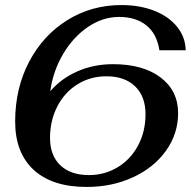

<svg xmlns="http://www.w3.org/2000/svg" viewBox="-20 -730 755 760"><path d="M685 -282Q685 -201 637.5 -134Q590 -67 507 -28.5Q424 10 323 10Q187 10 113.5 -57.5Q40 -125 40 -249Q40 -380 95 -485Q150 -590 246 -650Q342 -710 461 -710Q533 -710 590.5 -687.5Q648 -665 681 -624Q714 -583 715 -531H611Q601 -596 559.5 -629.5Q518 -663 451 -663Q387 -663 328.5 -623.5Q270 -584 230 -516.5Q190 -449 179 -369Q223 -420 287.5 -448Q352 -476 427 -476Q546 -476 615.5 -423.5Q685 -371 685 -282ZM556 -278Q556 -348 515 -388Q474 -428 401 -428Q338 -428 287 -396.5Q236 -365 207 -309Q178 -253 178 -184Q178 -115 218.5 -76Q259 -37 332 -37Q395 -37 446.5 -68.5Q498 -100 527 -155Q556 -210 556 -278Z"/></svg>

Font: Fahkwang Medium
Style: Italic
Weight: 500
Italic angle: -10°
Version: Version 1.000; ttfautohint (v1.6)